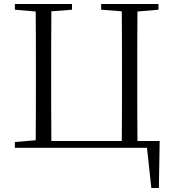

<svg xmlns="http://www.w3.org/2000/svg" viewBox="-20 -745 868 968"><path d="M55 0H721L743 203H781L785 -34H673C672 -134 672 -234 672 -335V-390C672 -491 672 -590 673 -687L779 -696V-725H490V-696L594 -688C595 -590 595 -490 595 -390V-335C595 -234 595 -133 594 -34H239C238 -133 238 -234 238 -335V-390C238 -491 238 -590 239 -688L343 -696V-725H55V-696L160 -687C161 -590 161 -490 161 -390V-335C161 -235 161 -137 160 -38L55 -29Z"/></svg>

Font: Noto Serif CJK HK Light
Style: Regular
Weight: 300
Designer: Ryoko NISHIZUKA 西塚涼子 (kana & ideographs); Frank Grießhammer (Latin, Greek & Cyrillic); Wenlong ZHANG 张文龙 (bopomofo); San
Foundry: Adobe
Version: Version 2.001;hotconv 1.1.0;makeotfexe 2.6.0